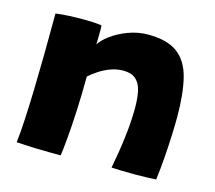

<svg xmlns="http://www.w3.org/2000/svg" viewBox="-83 -631 830 740"><g transform="rotate(15 332.5 -261.5)"><path d="M216.5 7Q199.5 7 174.5 6.8Q149.5 6.5 123.5 6Q103.5 5 76.5 4Q49.5 3 39.5 2Q44.5 -39.5 47.2 -93.8Q50 -148 51.8 -213.5Q53.5 -279 54.5 -355Q55.5 -431 55.5 -516Q76.5 -519 106 -520.5Q135.5 -522 164.5 -522Q185.5 -522 205 -521Q224.5 -520 239 -517.5Q239.5 -513.5 239.5 -500Q239.5 -486.5 239.2 -470.2Q239 -454 238.5 -441.5Q249.5 -460 277.5 -480.8Q305.5 -501.5 343.8 -515.8Q382 -530 422.5 -530Q499 -530 540 -499.2Q581 -468.5 596.5 -406.5Q612 -344.5 612 -250.5Q612 -219.5 610.2 -176.8Q608.5 -134 605 -87.5Q601.5 -41 596 1.5Q584.5 2.5 560.5 3.2Q536.5 4 509.5 4Q481 4 455.2 3.2Q429.5 2.5 418 1.5Q422.5 -21.5 429.2 -62Q436 -102.5 441 -151Q446 -199.5 446 -244.5Q446 -282.5 439.8 -311Q433.5 -339.5 416 -355.2Q398.5 -371 364.5 -371Q340 -371 316 -362.2Q292 -353.5 271.2 -340Q250.5 -326.5 235 -312.5Q234.5 -235 231.5 -173.5Q228.5 -112 224.5 -66.8Q220.5 -21.5 216.5 7Z"/></g></svg>

Font: Grandstander Thin ExtraBold
Style: Regular
Weight: 800
Version: Version 1.200